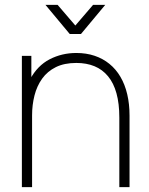

<svg xmlns="http://www.w3.org/2000/svg" viewBox="-20 -770 613 790"><path d="M167 -750H217L290 -665L363 -750H413L313 -630H267ZM471 0V-286Q471 -344 459.2 -386.2Q447.5 -428.5 424.5 -456.2Q401.5 -484 368.8 -497.5Q336 -511 294 -511Q244.5 -511 209.8 -493.8Q175 -476.5 153.5 -446.5Q132 -416.5 122 -377.5Q112 -338.5 112 -295L73 -294Q73 -386.5 103.5 -443.2Q134 -500 184.2 -526Q234.5 -552 294 -552Q335 -552 369.2 -540.5Q403.5 -529 430.2 -507.2Q457 -485.5 475.5 -454Q494 -422.5 503.5 -382.2Q513 -342 513 -294V0ZM70 0V-540H109V-430H112V0Z"/></svg>

Font: Manrope ExtraLight
Style: Regular
Weight: 200
Designer: Mikhail Sharanda
Foundry: Mikhail Sharanda
Version: Version 4.505